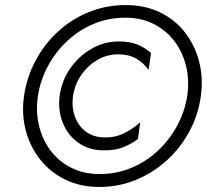

<svg xmlns="http://www.w3.org/2000/svg" viewBox="-20 -730 819 760"><path d="M75 -350Q86 -425 121 -490.5Q156 -556 210 -605.5Q264 -655 332.5 -682.5Q401 -710 478 -710Q553 -710 612.5 -681.5Q672 -653 711.5 -602.5Q751 -552 768 -487Q785 -422 775 -350Q765 -275 729.5 -209.5Q694 -144 640 -95Q586 -46 518 -18Q450 10 373 10Q298 10 238.5 -19Q179 -48 139 -98.5Q99 -149 82 -213.5Q65 -278 75 -350ZM130 -350Q121 -290 134 -234.5Q147 -179 179 -135.5Q211 -92 261 -66.5Q311 -41 375 -41Q440 -41 498.5 -65Q557 -89 603.5 -132Q650 -175 680.5 -231Q711 -287 721 -350Q730 -411 717 -466.5Q704 -522 671.5 -565.5Q639 -609 589.5 -634.5Q540 -660 476 -660Q410 -660 352 -636Q294 -612 247.5 -569Q201 -526 170.5 -470Q140 -414 130 -350ZM269 -350Q263 -307 276 -270Q289 -233 318.5 -210Q348 -187 393 -186Q436 -185 472 -203Q508 -221 535 -246L526 -180Q497 -158 464.5 -146Q432 -134 390 -135Q332 -135 290 -165Q248 -195 228.5 -244Q209 -293 216 -350Q224 -410 257.5 -458.5Q291 -507 341.5 -536.5Q392 -566 451 -566Q492 -566 522 -554.5Q552 -543 578 -520L568 -453Q548 -482 518.5 -498.5Q489 -515 448 -515Q403 -515 365 -492.5Q327 -470 301.5 -433Q276 -396 269 -350Z"/></svg>

Font: Von Book
Style: Italic
Weight: 400
Version: Version 4.000; ttfautohint (v1.8.4.7-5d5b)